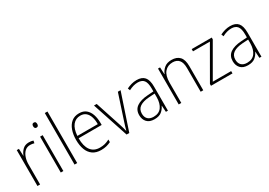

<svg xmlns="http://www.w3.org/2000/svg" viewBox="12 -1601 3438 2452"><g transform="rotate(-30 1731.0 -375.0)"><path d="M263 -538Q299 -538 328 -528L321 -492Q307 -496 292.5 -498.5Q278 -501 262 -501Q215 -501 184 -472.5Q153 -444 136.5 -395.5Q120 -347 121 -288V0H82V-529H114L119 -424H121Q136 -468 171 -503Q206 -538 263 -538Z M445 -725Q463 -725 469.5 -714.5Q476 -704 476 -688Q476 -672 469 -661.5Q462 -651 445 -651Q429 -651 422 -661.5Q415 -672 415 -688Q415 -704 422 -714.5Q429 -725 445 -725ZM464 -529V0H426V-529Z M668 0H629V-760H668Z M1004 -539Q1067 -539 1106 -506.5Q1145 -474 1163.5 -419Q1182 -364 1182 -297V-265H842Q841 -149 886.5 -87Q932 -25 1020 -25Q1060 -25 1092 -33Q1124 -41 1163 -61V-23Q1130 -7 1095.5 1.5Q1061 10 1019 10Q945 10 897 -24Q849 -58 826 -119Q803 -180 803 -262Q803 -341 825.5 -404Q848 -467 892.5 -503Q937 -539 1004 -539ZM1004 -505Q935 -505 892.5 -453Q850 -401 843 -299H1144Q1145 -358 1130 -405Q1115 -452 1084 -478.5Q1053 -505 1004 -505Z M1396 0 1221 -529H1261L1382 -159Q1402 -98 1415 -45H1418Q1425 -71 1432.5 -98.5Q1440 -126 1451 -157L1573 -529H1613L1436 0Z M1853 -539Q1931 -539 1968.5 -495.5Q2006 -452 2006 -355V0H1976L1970 -94H1968Q1949 -52 1911.5 -21Q1874 10 1805 10Q1732 10 1695.5 -30Q1659 -70 1659 -133Q1659 -212 1717 -252.5Q1775 -293 1882 -300L1968 -306V-349Q1968 -434 1939.5 -469.5Q1911 -505 1851 -505Q1819 -505 1786 -496Q1753 -487 1717 -468L1704 -501Q1738 -518 1775.5 -528.5Q1813 -539 1853 -539ZM1885 -269Q1795 -263 1746.5 -230.5Q1698 -198 1698 -133Q1698 -80 1727.5 -51.5Q1757 -23 1810 -23Q1890 -23 1928.5 -76.5Q1967 -130 1968 -219V-274Z M2368 -539Q2445 -539 2486 -495Q2527 -451 2527 -356V0H2489V-351Q2489 -431 2456.5 -468Q2424 -505 2365 -505Q2291 -505 2247 -454Q2203 -403 2203 -300V0H2165V-529H2195L2200 -426H2203Q2219 -470 2259 -504.5Q2299 -539 2368 -539Z M2958 0H2641V-27L2911 -496H2662V-529H2957V-502L2687 -34H2958Z M3232 -539Q3310 -539 3347.5 -495.5Q3385 -452 3385 -355V0H3355L3349 -94H3347Q3328 -52 3290.5 -21Q3253 10 3184 10Q3111 10 3074.5 -30Q3038 -70 3038 -133Q3038 -212 3096 -252.5Q3154 -293 3261 -300L3347 -306V-349Q3347 -434 3318.5 -469.5Q3290 -505 3230 -505Q3198 -505 3165 -496Q3132 -487 3096 -468L3083 -501Q3117 -518 3154.5 -528.5Q3192 -539 3232 -539ZM3264 -269Q3174 -263 3125.5 -230.5Q3077 -198 3077 -133Q3077 -80 3106.5 -51.5Q3136 -23 3189 -23Q3269 -23 3307.5 -76.5Q3346 -130 3347 -219V-274Z"/></g></svg>

Font: Noto Sans Telugu SemiCondensed ExtraLight
Style: Regular
Weight: 200
Width: 4
Designer: Jelle Bosma - Monotype Design Team
Foundry: Monotype Imaging Inc.
Version: Version 2.005; ttfautohint (v1.8.4.7-5d5b)